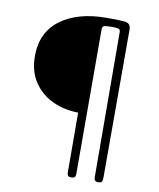

<svg xmlns="http://www.w3.org/2000/svg" viewBox="-86 -814 756 912"><g transform="rotate(10 292.0 -358.0)"><path d="M300 8 299 -279Q232 -280 175.5 -306Q119 -332 84.5 -383.5Q50 -435 50 -508Q50 -623 133 -684.5Q216 -746 355 -746Q418 -746 436 -744Q455 -743 463 -734.5Q471 -726 471 -710V4Q471 19 467 24.5Q463 30 450 30Q440 30 435 25.5Q430 21 430 9L427 -691Q427 -702 418.5 -705Q410 -708 387 -708Q358 -708 349 -705Q340 -702 340 -688L341 9Q341 21 335.5 25.5Q330 30 319 30Q309 30 304.5 25.5Q300 21 300 8Z"/></g></svg>

Font: Mali Light
Style: Regular
Weight: 300
Designer: Kitiyaporn Chalermlarp | Katatrad Aksorn Co.,Ltd.
Foundry: Cadson Demak Co.,Ltd.
Version: Version 1.000; ttfautohint (v1.6)